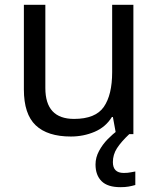

<svg xmlns="http://www.w3.org/2000/svg" viewBox="-20 -556 658 796"><path d="M533 -536V0H461L448 -71H444Q418 -29 372 -9.5Q326 10 274 10Q177 10 128 -36.5Q79 -83 79 -185V-536H168V-191Q168 -63 287 -63Q376 -63 410.5 -113Q445 -163 445 -257V-536ZM448 116Q448 161 493 161Q510 161 521.5 158.5Q533 156 541 155V211Q527 215 513 217.5Q499 220 479 220Q426 220 401 195Q376 170 376 126Q376 97 390.5 70Q405 43 426.5 21Q448 -1 468 -15L516 0Q482 32 465 58.5Q448 85 448 116Z"/></svg>

Font: Noto Sans Tifinagh Hawad
Style: Regular
Weight: 400
Designer: JamraPatel
Foundry: JamraPatel LLC
Version: Version 2.006; ttfautohint (v1.8.4.7-5d5b)